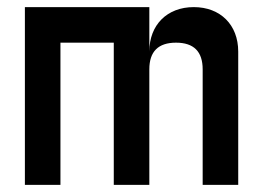

<svg xmlns="http://www.w3.org/2000/svg" viewBox="-20 -520 740 540"><path d="M550 -325V0H650V-375C650 -450 600 -500 525 -500C450 -500 400 -450 400 -375V-500H50V0H150V-400H300V0H400V-325C400 -375 425 -400 475 -400C525 -400 550 -375 550 -325Z"/></svg>

Font: LS-VG5000
Style: Regular
Weight: 400
Designer: Justin Bihan, 2021
Foundry: Justin Bihan, 2021
Version: Version 1.000;Glyphs 3.1.2 (3151)